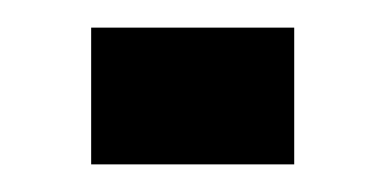

<svg xmlns="http://www.w3.org/2000/svg" viewBox="-20 -473 279 139"><path d="M46 -354V-453H193V-354Z"/></svg>

Font: Big Shoulders Text Medium
Style: Regular
Weight: 500
Designer: Patric King
Foundry: XO Type Co
Version: Version 1.000; ttfautohint (v1.8.2)